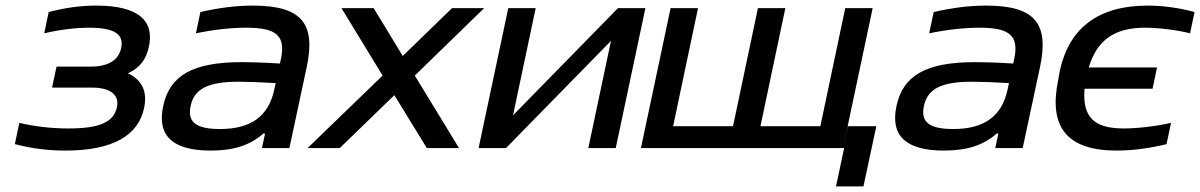

<svg xmlns="http://www.w3.org/2000/svg" viewBox="-20 -529 4288 686"><path d="M304 -291H182L166 -216H309C375 -216 411 -189 396 -139C382 -92 334 -70 225 -70C163 -70 105 -77 49 -90L33 -14C92 1 148 9 214 9C383 9 475 -45 495 -144C507 -202 488 -243 437 -267C483 -288 502 -320 511 -358C534 -453 477 -509 324 -509C266 -509 212 -501 154 -486L138 -410C188 -422 247 -430 299 -430C390 -430 423 -406 413 -358C404 -314 367 -291 304 -291Z M884 -509C822 -509 762 -501 696 -486L680 -410C743 -423 805 -430 859 -430C965 -430 1003 -404 983 -315L980 -302C916 -306 870 -307 844 -307C668 -307 586 -259 563 -150C540 -42 599 9 733 9C817 9 875 -11 921 -52H927L916 0H1014L1076 -290C1108 -442 1061 -509 884 -509ZM661 -150C674 -212 723 -237 834 -237C865 -237 918 -235 965 -232L960 -209C940 -115 878 -68 766 -68C680 -68 649 -93 661 -150Z M1200 -500 1347 -259 1079 0H1194L1389 -189L1505 0H1620L1462 -259L1710 -500H1595L1419 -329L1315 -500Z M1690 0H1788L2163 -383L2082 0H2180L2286 -500H2188L1813 -117L1894 -500H1796Z M2376 -500 2270 0H2992L3098 -500H3000L2911 -78H2697L2786 -500H2688L2599 -78H2385L2474 -500ZM2967 137H3065L3111 -78H3009L2992 0H2996Z M3504 -509C3442 -509 3382 -501 3316 -486L3300 -410C3363 -423 3425 -430 3479 -430C3585 -430 3623 -404 3603 -315L3600 -302C3536 -306 3490 -307 3464 -307C3288 -307 3206 -259 3183 -150C3160 -42 3219 9 3353 9C3437 9 3495 -11 3541 -52H3547L3536 0H3634L3696 -290C3728 -442 3681 -509 3504 -509ZM3281 -150C3294 -212 3343 -237 3454 -237C3485 -237 3538 -235 3585 -232L3580 -209C3560 -115 3498 -68 3386 -68C3300 -68 3269 -93 3281 -150Z M3763 -256 3761 -244C3726 -77 3790 9 3970 9C4025 9 4087 1 4148 -14L4164 -90C4113 -78 4041 -70 3995 -70C3887 -70 3847 -112 3855 -212H4098L4114 -288H3870C3899 -385 3961 -430 4071 -430C4117 -430 4186 -422 4232 -410L4248 -486C4193 -501 4135 -509 4080 -509C3906 -509 3792 -430 3763 -256Z"/></svg>

Font: LT Wave
Style: Italic
Weight: 400
Designer: Daniel Lyons
Version: Version 2.5 (Glyphs App)